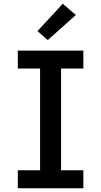

<svg xmlns="http://www.w3.org/2000/svg" viewBox="-20 -1005 540 1025"><path d="M75 0V-96H194V-639H75V-735H425V-639H306V-96H425V0ZM235 -791 180 -839 315 -985 385 -925Z"/></svg>

Font: Iosevka Slab
Style: Bold
Weight: 700
Monospace: yes
Designer: Belleve Invis
Foundry: Belleve Invis
Version: Version 11.1.1; ttfautohint (v1.8.3)